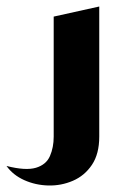

<svg xmlns="http://www.w3.org/2000/svg" viewBox="-105 -360 350 590"><path d="M-85 150Q-26 165 5.5 155.5Q37 146 48.5 119.5Q60 93 60 60V-309L200 -340V60Q200 113 177.5 146.5Q155 180 119 195.5Q83 211 43.5 210Q4 209 -30.5 193.5Q-65 178 -85 150Z"/></svg>

Font: Reem Kufi
Style: Bold
Weight: 700
Designer: Khaled Hosny
Version: Version 1.001